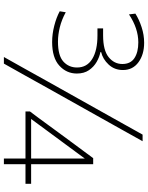

<svg xmlns="http://www.w3.org/2000/svg" viewBox="93 -854 761 987"><g transform="rotate(90 473.5 -360.5)"><path d="M196 -248Q155 -248 112.2 -259Q69.5 -270 38 -287L43 -318Q81.5 -297 120.2 -287.5Q159 -278 194 -278Q266 -278 296.5 -305.8Q327 -333.5 327 -376Q327 -427 283.2 -454Q239.5 -481 162 -481H126V-510H162Q238.5 -510 273.8 -538.5Q309 -567 309 -609Q309 -651 278.8 -671Q248.5 -691 198 -691Q126 -691 54 -643L50 -676Q80 -695 119.8 -708Q159.5 -721 200 -721Q260 -721 300 -691.8Q340 -662.5 340 -612Q340 -568.5 312 -538.5Q284 -508.5 248 -500V-496Q272.5 -491.5 298 -477Q323.5 -462.5 340.8 -437.2Q358 -412 358 -375Q358 -322 317.5 -285Q277 -248 196 -248ZM273 0Q304 -55 333.5 -107.8Q363 -160.5 401 -229L540 -477Q580 -548.5 610 -602Q640 -655.5 672 -713H706Q674 -655.5 644 -602Q614 -548.5 574 -477L435 -229Q397 -160.5 367.5 -107.8Q338 -55 307 0ZM795 0V-111H553V-134Q567 -152.5 586 -178Q604.5 -203.5 624.5 -230.5Q644 -257 660 -279L723 -364.5Q740.5 -388 758.2 -412Q776 -436 793 -459H824V-140H925V-111H824V0ZM652 -222Q635.5 -199.5 621 -179.8Q606.5 -160 591.5 -140H795V-416Q781 -397.5 767.5 -378.5Q753.5 -359.5 739.5 -340.5Z"/></g></svg>

Font: Heraclito Thin
Style: Regular
Weight: 100
Designer: Kostas Bartsokas (font) & Cristiano Sobral (main changes)
Foundry: Kostas Bartsokas (font) & Cristiano Sobral (main changes)
Version: Version 1.00;July 8, 2020;FontCreator 13.0.0.2655 64-bit